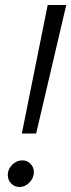

<svg xmlns="http://www.w3.org/2000/svg" viewBox="-20 -737 284 765"><path d="M67 -205 170 -717H244L124 -205ZM58 8Q38 8 24.5 -6Q11 -20 11 -40Q11 -63 28.5 -80.5Q46 -98 69 -98Q89 -98 102 -84Q115 -70 115 -51Q115 -28 97.5 -10Q80 8 58 8Z"/></svg>

Font: Red Hat Text
Style: Italic
Weight: 400
Italic angle: -12°
Designer: Pentagram / MCKL
Foundry: Pentagram / MCKL
Version: Version 1.005; Red Hat Text Italic